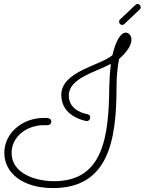

<svg xmlns="http://www.w3.org/2000/svg" viewBox="-20 -923 736 977"><path d="M620 -757C596 -757 570 -720 552 -642C488 -588 292 -560 292 -440C292 -350 371 -318 414 -308C416 -308 421 -307 422 -307C432 -307 439 -315 439 -326C439 -333 436 -339 425 -342C421 -343 330 -356 330 -437C330 -525 466 -556 544 -598C540 -565 537 -523 536 -482C534 -222 503 -1 255 -1C166 -1 39 -37 39 -145C39 -226 114 -286 203 -286C209 -286 216 -286 222 -286C232 -286 241 -293 241 -304C241 -324 220 -323 203 -323C94 -323 2 -246 2 -145C2 -43 95 34 250 34C532 34 573 -208 573 -481C573 -540 579 -587 586 -623C627 -659 649 -694 649 -721C649 -741 636 -757 620 -757ZM591 -824C587 -821 586 -817 586 -812C586 -804 593 -796 602 -796C606 -796 610 -798 613 -801L691 -875C695 -878 696 -882 696 -886C696 -895 688 -903 680 -903C676 -903 672 -901 669 -898L591 -824Z"/></svg>

Font: Sacramento
Style: Regular
Weight: 400
Designer: Astigmatic (AOETI)
Foundry: Astigmatic (AOETI)
Version: Version 1.000